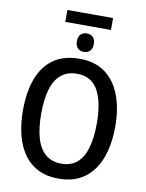

<svg xmlns="http://www.w3.org/2000/svg" viewBox="-106 -1076 881 1159"><g transform="rotate(10 334.5 -496.0)"><path d="M211 -929V-1002H491V-929ZM352 -883Q375 -883 389.5 -869Q404 -855 404 -826Q404 -799 389.5 -784.5Q375 -770 352 -770Q329 -770 314.5 -784.5Q300 -799 300 -826Q300 -855 314.5 -869Q329 -883 352 -883ZM618 -358Q618 -276 600.5 -208.5Q583 -141 548 -92Q513 -43 460 -16.5Q407 10 335 10Q262 10 208.5 -17Q155 -44 120.5 -93Q86 -142 69 -210Q52 -278 52 -359Q52 -473 83 -555Q114 -637 177 -681Q240 -725 336 -725Q431 -725 493.5 -678.5Q556 -632 587 -549.5Q618 -467 618 -358ZM164 -358Q164 -270 182 -208.5Q200 -147 238.5 -114.5Q277 -82 335 -82Q394 -82 431.5 -114Q469 -146 487 -208Q505 -270 505 -358Q505 -490 464.5 -561.5Q424 -633 336 -633Q277 -633 238.5 -601Q200 -569 182 -507.5Q164 -446 164 -358Z"/></g></svg>

Font: Noto Sans Display SemiCondensed Medium
Style: Regular
Weight: 500
Width: 4
Designer: Monotype Design Team
Foundry: Monotype Imaging Inc.
Version: Version 2.003